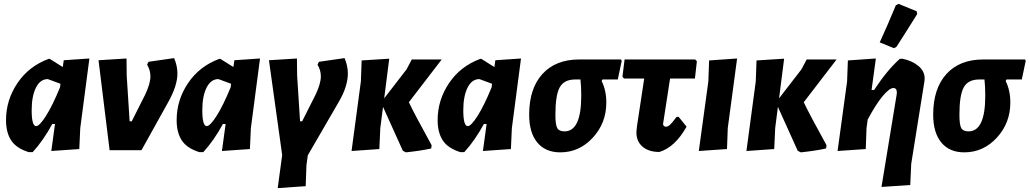

<svg xmlns="http://www.w3.org/2000/svg" viewBox="-20 -773 5298 988"><path d="M128 10Q64 -10 37.5 -50.5Q11 -91 11 -155Q11 -258 69.5 -345Q128 -432 230 -470H236L303 -428L308 -463L440 -472L393 -114L388 -6L244 4L263 -135H249Q203 -50 148 10ZM143 -206Q143 -124 166 -124Q183 -124 216.5 -176.5Q250 -229 289 -324L291 -342L226 -366Q187 -366 165 -322Q143 -278 143 -206Z M876 -474Q893 -434 893 -395Q893 -333 847 -250L708 0H544L487 -463L631 -472L632 -384L647 -149H658L727 -286Q754 -343 754 -380Q754 -412 737 -440L744 -455Z M1006 10Q942 -10 915.5 -50.5Q889 -91 889 -155Q889 -258 947.5 -345Q1006 -432 1108 -470H1114L1181 -428L1186 -463L1318 -472L1271 -114L1266 -6L1122 4L1141 -135H1127Q1081 -50 1026 10ZM1021 -206Q1021 -124 1044 -124Q1061 -124 1094.5 -176.5Q1128 -229 1167 -324L1169 -342L1104 -366Q1065 -366 1043 -322Q1021 -278 1021 -206Z M1753 -474Q1770 -434 1770 -395Q1770 -329 1724 -250L1564 26L1557 76L1553 185L1409 195L1432 25L1364 -463L1508 -472L1509 -384L1524 -149H1535L1604 -286Q1631 -343 1631 -380Q1631 -412 1614 -440L1621 -455Z M1789 4 1837 -354 1841 -462 1983 -471 1957 -267 2072 -416 2099 -467H2253L2084 -247Q2111 -189 2201 -26L2199 -9Q2145 3 2069 11L2053 3L1951 -223L1937 -114L1932 -6Z M2349 10Q2285 -10 2258.5 -50.5Q2232 -91 2232 -155Q2232 -258 2290.5 -345Q2349 -432 2451 -470H2457L2524 -428L2529 -463L2661 -472L2614 -114L2609 -6L2465 4L2484 -135H2470Q2424 -50 2369 10ZM2364 -206Q2364 -124 2387 -124Q2404 -124 2437.5 -176.5Q2471 -229 2510 -324L2512 -342L2447 -366Q2408 -366 2386 -322Q2364 -278 2364 -206Z M2863 11Q2787 11 2745 -39.5Q2703 -90 2703 -183Q2703 -317 2771 -392Q2839 -467 2961 -467H3176L3179 -459L3159 -364H3080L3076 -356Q3100 -308 3100 -245Q3100 -140 3030.5 -64.5Q2961 11 2863 11ZM2885 -97Q2971 -97 2971 -280Q2971 -328 2967 -364H2940Q2883 -364 2860.5 -324Q2838 -284 2838 -182Q2838 -131 2847.5 -114Q2857 -97 2885 -97Z M3373 9Q3317 9 3285 -19.5Q3253 -48 3255 -97L3258 -125L3295 -369H3191L3183 -378L3194 -467H3557L3566 -458L3556 -369H3428L3394 -148L3392 -137Q3392 -121 3407 -121Q3417 -121 3428 -131Q3439 -141 3461 -171L3472 -172L3513 -121Q3453 -15 3373 9Z M3773 -472 3725 -114 3721 -6 3576 4 3625 -354 3629 -462Z M3821 4 3869 -354 3873 -462 4015 -471 3989 -267 4104 -416 4131 -467H4285L4116 -247Q4143 -189 4233 -26L4231 -9Q4177 3 4101 11L4085 3L3983 -223L3969 -114L3964 -6Z M4590 -746 4604 -753 4697 -715 4700 -701Q4637 -600 4593 -532L4580 -525L4507 -555Q4546 -640 4590 -746ZM4487 -472 4465 -310H4478Q4545 -412 4610 -470L4623 -471Q4673 -461 4706 -433.5Q4739 -406 4738 -368L4737 -355L4669 70L4664 179L4516 189L4594 -286L4595 -297Q4595 -320 4577 -320Q4557 -320 4522.5 -279Q4488 -238 4445 -158L4439 -114L4435 -6L4290 4L4339 -354L4343 -462Z M4942 11Q4866 11 4824 -39.5Q4782 -90 4782 -183Q4782 -317 4850 -392Q4918 -467 5040 -467H5255L5258 -459L5238 -364H5159L5155 -356Q5179 -308 5179 -245Q5179 -140 5109.5 -64.5Q5040 11 4942 11ZM4964 -97Q5050 -97 5050 -280Q5050 -328 5046 -364H5019Q4962 -364 4939.5 -324Q4917 -284 4917 -182Q4917 -131 4926.5 -114Q4936 -97 4964 -97Z"/></svg>

Font: Alegreya Sans SC ExtraBold
Style: Italic
Weight: 800
Italic angle: -7°
Designer: Juan Pablo del Peral
Foundry: Huerta Tipografica
Version: Version 2.007